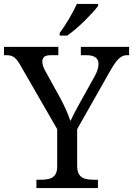

<svg xmlns="http://www.w3.org/2000/svg" viewBox="-25 -951 673 971"><path d="M314.9 -771H276.9V-784.2Q299.3 -814 323.5 -855Q347.7 -896 363.8 -931.2H471.2V-920.9Q449.7 -892.1 403.6 -846.4Q357.4 -800.8 314.9 -771ZM470.2 0H159.2V-42H182.1Q204.1 -42 222.7 -46.4Q241.2 -50.8 252.7 -65.2Q264.2 -79.6 264.2 -108.9V-297.9L79.1 -619.1Q63.5 -647.5 48.6 -659.7Q33.7 -671.9 7.8 -671.9H-4.9V-713.9H270V-671.9H232.9Q206.1 -671.9 197.5 -662.4Q189 -652.8 189 -640.1Q189 -617.2 207 -586.9L280.8 -453.1Q314.9 -388.7 331.1 -338.9Q348.1 -376 378.9 -430.7Q396 -462.4 455.1 -567.9Q473.1 -600.1 473.1 -627.9Q473.1 -671.4 413.1 -671.9H383.8V-713.9H627.9V-671.9H616.2Q595.2 -671.9 576.7 -655Q558.1 -638.2 533.2 -594.2L365.2 -297.9V-113.8Q365.2 -82.5 376.2 -67.1Q387.2 -51.8 405.8 -46.9Q424.3 -42 446.8 -42H470.2Z"/></svg>

Font: Satisar Sharada
Style: Regular
Weight: 400
Designer: Vinodh Rajan & Sunil Mahnoori
Version: 2.2